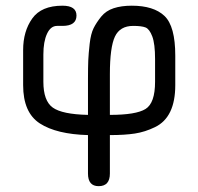

<svg xmlns="http://www.w3.org/2000/svg" viewBox="-20 -470 690 668"><path d="M438.5 -450.2C414.4 -450.2 393.4 -447.3 375.5 -441.4C357.6 -435.5 343.1 -425.8 332 -412.1C321 -398.4 312.2 -385.1 305.7 -372.1C299.2 -359 294.6 -341 292 -317.9C289.4 -294.8 287.8 -275.6 287.1 -260.3C286.5 -245 286.1 -223.6 286.1 -196.3V-70.3C226.2 -71.6 185.4 -80.1 163.6 -95.7C141.8 -111.3 130.9 -141.3 130.9 -185.5V-280.3C130.9 -310.2 135.1 -334.3 143.6 -352.5C152 -370.8 163.7 -379.9 178.7 -379.9H197.3C229.8 -379.9 246.1 -391.9 246.1 -416C246.1 -438.8 229.8 -450.2 197.3 -450.2C148.4 -450.2 113.4 -435.4 92.3 -405.8C71.1 -376.1 60.5 -339.5 60.5 -295.9V-173.8C60.5 -110 79.9 -65.6 118.7 -40.5C157.4 -15.5 213.2 -2 286.1 0V133.8C286.1 163.1 298.5 177.7 323.2 177.7C349.3 177.7 362.3 163.1 362.3 133.8V0C396.8 0 425.8 -1.8 449.2 -5.4C472.7 -9 496.1 -16.4 519.5 -27.8C543 -39.2 560.5 -57.1 572.3 -81.5C584 -106 589.8 -136.7 589.8 -173.8V-276.4C589.8 -344.7 577.3 -390.8 552.2 -414.6C527.2 -438.3 489.3 -450.2 438.5 -450.2ZM443.4 -379.9C462.9 -379.9 477.2 -378.1 486.3 -374.5C495.4 -370.9 503.3 -360.5 509.8 -343.3C516.3 -326 519.5 -299.8 519.5 -264.6V-185.5C519.5 -136.1 508.5 -104.5 486.3 -90.8C464.2 -77.1 422.9 -70.3 362.3 -70.3V-211.9C362.3 -274.4 368.2 -318 379.9 -342.8C391.6 -367.5 412.8 -379.9 443.4 -379.9Z"/></svg>

Font: Jura
Style: DemiBold
Weight: 600
Version: Version 2.5.1